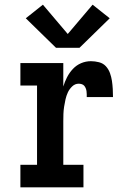

<svg xmlns="http://www.w3.org/2000/svg" viewBox="-20 -799 540 819"><path d="M67 0V-96H138V-434H67V-530H250V-430Q256 -450 266 -469.5Q276 -489 291 -505Q306 -521 326 -529.5Q346 -538 368 -538Q385 -538 402.5 -533.5Q420 -529 431.5 -516.5Q443 -504 449 -487.5Q455 -471 457.5 -454Q460 -437 461 -419.5Q462 -402 462 -385H350Q350 -391 350 -397.5Q350 -404 349 -410.5Q348 -417 345.5 -423Q343 -429 339 -433.5Q335 -438 328.5 -440Q322 -442 316 -442Q300 -442 288 -430.5Q276 -419 269.5 -405Q263 -391 259.5 -375.5Q256 -360 253.5 -344Q251 -328 250.5 -312.5Q250 -297 250 -281V-96H336V0ZM219 -595 90 -721 163 -779 269 -654 375 -779 448 -721 319 -595Z"/></svg>

Font: Iosevka Slab
Style: Bold
Weight: 700
Monospace: yes
Designer: Belleve Invis
Foundry: Belleve Invis
Version: Version 11.1.1; ttfautohint (v1.8.3)